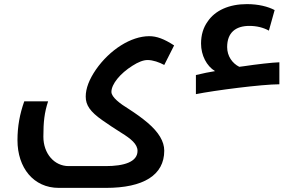

<svg xmlns="http://www.w3.org/2000/svg" viewBox="-20 -674 1422 934"><path d="M933 -309V-216C1022 -234 1255 -264 1339 -264V-371C1304 -370 1227 -361 1167 -352L1144 -349C1110 -366 1085 -401 1085 -445C1085 -515 1126 -548 1193 -548C1229 -548 1261 -540 1288 -525L1316 -625C1284 -642 1237 -654 1181 -654C1094 -654 1026 -623 990 -569C969 -540 958 -504 958 -462C958 -405 985 -353 1026 -328C999 -324 967 -317 933 -309ZM266 240H495C678 240 779 178 779 59C779 14 752 -31 698 -77C671 -100 640 -122 606 -144C565 -169 522 -201 522 -227C522 -265 565 -317 624 -354C652 -372 677 -382 698 -382C724 -382 755 -371 779 -358L827 -453C778 -485 742 -498 706 -498C617 -498 514 -432 447 -336C414 -288 397 -244 397 -204C397 -163 418 -131 478 -89C508 -68 538 -48 570 -28C617 1 649 27 649 60C649 114 583 134 494 134H314C244 134 191 73 191 -9C191 -81 196 -126 214 -181H98C76 -119 65 -59 65 8C65 142 143 240 266 240Z"/></svg>

Font: Noto Kufi Arabic SemiBold
Style: Regular
Weight: 600
Designer: Monotype Design Team, David Williams, Khaled Hosny
Foundry: Google LLC
Version: Version 2.109